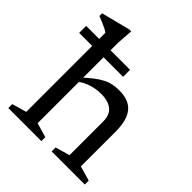

<svg xmlns="http://www.w3.org/2000/svg" viewBox="-197 -850 980 980"><g transform="rotate(45 293.0 -360.0)"><path d="M333 -28.5 411 -51V-295Q411 -325 399.2 -345.2Q387.5 -365.5 363.8 -376Q340 -386.5 304 -386.5Q265.5 -386.5 230.5 -374.5Q195.5 -362.5 176.5 -345L160.5 -362Q194 -393 219.5 -413Q245 -433 266.8 -444.2Q288.5 -455.5 310.5 -460Q332.5 -464.5 358 -464.5Q427 -464.5 459.8 -425Q492.5 -385.5 492.5 -302.5V-51L572 -28.5V0H333ZM258.5 0H20V-28.5L98.5 -51V-621.5Q92.5 -627 79.8 -633.8Q67 -640.5 50.2 -647.5Q33.5 -654.5 16.5 -661V-680.5L173.5 -720.5H187L180.5 -632.5V-51L258.5 -28.5ZM4.5 -527V-577.5H321.5V-527Z"/></g></svg>

Font: Newsreader
Style: Regular
Weight: 400
Designer: Hugues Gentile
Foundry: Production Type
Version: Version 1.003